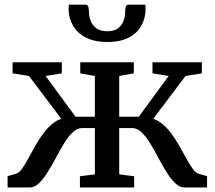

<svg xmlns="http://www.w3.org/2000/svg" viewBox="-20 -828 948 848"><path d="M13.5 0V-50L50 -60.5Q64 -64 77.5 -83Q91 -102 105.8 -129.5Q120.5 -157 137.5 -187Q154.5 -217 175.2 -244Q196 -271 221.5 -288.8Q247 -306.5 278.5 -308.5L281 -263L108 -492.5L35.5 -504V-553H253V-504L181.5 -492.5L313.5 -312.5H399V-492.5L334.5 -504V-553H571V-504L506.5 -492.5V-312.5H593L725 -492.5L653.5 -504V-553H871.5V-504L799.5 -492.5L626.5 -263L629 -308.5Q660.5 -306.5 686 -288.8Q711.5 -271 732.2 -244Q753 -217 770.2 -187Q787.5 -157 802.2 -129.5Q817 -102 830.8 -83Q844.5 -64 858 -60.5L894.5 -50V0H796Q773.5 0 753.8 -19Q734 -38 715.5 -67.8Q697 -97.5 679.2 -131.2Q661.5 -165 643 -195Q624.5 -225 605 -243.8Q585.5 -262.5 563 -262.5H506.5V-58L572.5 -49.5V0H333V-49.5L399 -58V-262.5H343Q321 -262.5 301.2 -243.8Q281.5 -225 263.2 -195Q245 -165 227 -131.2Q209 -97.5 190.5 -67.8Q172 -38 152.5 -19Q133 0 110.5 0ZM357.5 -807.5Q368 -807.5 370.5 -796.2Q373 -785 373 -772.5Q373 -756 380.2 -736.5Q387.5 -717 405.2 -703.5Q423 -690 454.5 -690Q485 -690 502 -703.5Q519 -717 525.8 -736.5Q532.5 -756 532.5 -772.5Q532.5 -785 535.2 -796.2Q538 -807.5 548.5 -807.5H622Q622 -803.5 622.5 -798.2Q623 -793 623 -789Q623 -749 604.8 -715.5Q586.5 -682 549 -662.2Q511.5 -642.5 453.5 -642.5Q397.5 -642.5 359.2 -662.2Q321 -682 302 -715.5Q283 -749 283 -789Q283 -793.5 283.5 -798.2Q284 -803 284 -807.5Z"/></svg>

Font: Merriweather 24pt Medium
Style: Regular
Weight: 500
Designer: Eben Sorkin
Foundry: Eben Sorkin
Version: Version 2.100